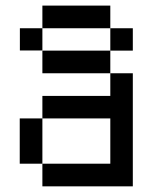

<svg xmlns="http://www.w3.org/2000/svg" viewBox="-20 -659 540 679"><path d="M129.9 -80.1H49.8V-240.2H129.9ZM370.1 -399.9H449.7V0H129.9V-80.1H370.1V-240.2H129.9V-319.8H370.1ZM370.1 -399.9H129.9V-480H370.1ZM129.9 -559.1V-480.5H50.3V-559.1H129.9V-639.2H370.1V-559.1H449.7V-480H370.1V-559.1Z"/></svg>

Font: W95FA
Style: Regular
Weight: 400
Designer: FontsArena.com
Foundry: Alina Sava
Version: Version 1.002;Fontself Maker 3.4.0